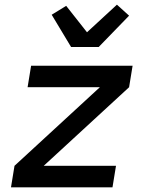

<svg xmlns="http://www.w3.org/2000/svg" viewBox="-20 -801 640 821"><path d="M461 0H27L42 -92L407 -428H98L113 -520H547L532 -428L167 -92H476ZM284 -600 201 -738 263 -776 352 -663 480 -781 532 -734 402 -600Z"/></svg>

Font: Iosevka SmBd Ex Obl
Style: Regular
Weight: 600
Width: 7
Italic angle: -9°
Monospace: yes
Designer: Belleve Invis
Foundry: Belleve Invis
Version: Version 32.5.0; ttfautohint (v1.8.4)